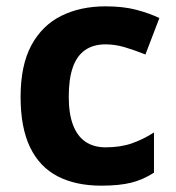

<svg xmlns="http://www.w3.org/2000/svg" viewBox="-20 -576 554 606"><path d="M300 10Q219 10 162 -19.5Q105 -49 75 -111Q45 -173 45 -270Q45 -370 79 -433Q113 -496 173.5 -526Q234 -556 313 -556Q369 -556 410.5 -545Q452 -534 483 -519L439 -404Q404 -418 373.5 -427Q343 -436 313 -436Q274 -436 248 -417.5Q222 -399 209.5 -362.5Q197 -326 197 -271Q197 -217 210.5 -181.5Q224 -146 250 -128.5Q276 -111 313 -111Q360 -111 396 -123.5Q432 -136 466 -158V-31Q432 -9 394.5 0.5Q357 10 300 10Z"/></svg>

Font: Noto Sans Kannada
Style: Regular
Weight: 400
Designer: Jelle Bosma - Monotype Design Team
Foundry: Monotype Imaging Inc.
Version: Version 2.003